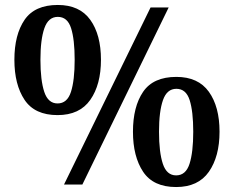

<svg xmlns="http://www.w3.org/2000/svg" viewBox="-20 -744 943 774"><path d="M238 0 587 -714H660L312 0ZM212 -280Q120 -280 79 -341.5Q38 -403 38 -503Q38 -604 79 -664Q120 -724 213 -724Q301 -724 344 -664Q387 -604 387 -503Q387 -403 344 -341.5Q301 -280 212 -280ZM212 -327Q251 -327 266 -373.5Q281 -420 281 -503Q281 -585 266.5 -630.5Q252 -676 213 -676Q175 -676 159 -630.5Q143 -585 143 -503Q143 -420 158.5 -373.5Q174 -327 212 -327ZM690 10Q598 10 557 -51.5Q516 -113 516 -213Q516 -314 557 -374Q598 -434 691 -434Q779 -434 822 -374Q865 -314 865 -213Q865 -113 822 -51.5Q779 10 690 10ZM690 -37Q729 -37 744 -83.5Q759 -130 759 -213Q759 -295 744.5 -340.5Q730 -386 691 -386Q653 -386 637 -340.5Q621 -295 621 -213Q621 -130 636.5 -83.5Q652 -37 690 -37Z"/></svg>

Font: Noto Nastaliq Urdu SemiBold
Style: Regular
Weight: 600
Version: Version 3.007